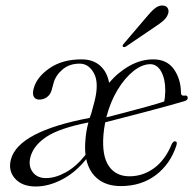

<svg xmlns="http://www.w3.org/2000/svg" viewBox="-20 -667 707 697"><path d="M19.5 -88Q46.5 -190 305.5 -239Q308.5 -247.5 311.5 -255.5L323.5 -300.5Q340 -366.5 321 -401.2Q302 -436 269 -436Q232 -436 207 -414.8Q182 -393.5 174.5 -365.5L167.5 -340Q163 -323.5 150.2 -314.2Q137.5 -305 121 -305.5Q108 -306 102.5 -316.5Q97 -327 102.5 -346.5Q113.5 -387.5 160 -419.5Q206.5 -451.5 276 -451.5Q317.5 -451.5 343.2 -428.8Q369 -406 376 -366.5Q409.5 -405.5 451 -428.5Q492.5 -451.5 536 -451.5Q586 -451.5 611.2 -415.8Q636.5 -380 637 -330Q637 -318 650 -320Q661 -322 661.5 -311.5Q662 -303.5 648.5 -299.5Q630.5 -294 593.5 -283.8Q556.5 -273.5 512.5 -262Q468.5 -250.5 427.8 -240Q387 -229.5 362 -223Q357.5 -200.5 355.5 -177.5Q349.5 -101.5 375 -64.2Q400.5 -27 450 -27Q498 -27 538.8 -56.2Q579.5 -85.5 603.5 -144Q609.5 -154.5 614.5 -154Q625 -154 620.5 -139.5Q598.5 -71.5 545.8 -31.5Q493 8.5 418.5 8.5Q368 8.5 335.8 -16.8Q303.5 -42 293 -89.5Q255 -41.5 206 -15.8Q157 10 109.5 10Q60.5 10 34.8 -18.5Q9 -47 19.5 -88ZM525.5 -434Q496 -434 464.2 -408.8Q432.5 -383.5 406.2 -339.8Q380 -296 366 -241Q393.5 -248 433.8 -258.5Q474 -269 513 -279.8Q552 -290.5 576 -298.5Q579.5 -313.5 580 -338.5Q580 -380.5 565.2 -407.2Q550.5 -434 525.5 -434ZM290 -157Q292 -190 301 -222.5Q195 -201.5 147.8 -169.8Q100.5 -138 90 -95Q82.5 -64 98.8 -42.2Q115 -20.5 147 -20.5Q181 -20.5 219 -41.5Q257 -62.5 290.5 -105Q287.5 -129 290 -157ZM510 -603Q527 -624 541.5 -636Q556 -648 571 -647Q584.5 -646 589.2 -636.8Q594 -627.5 590 -616.5Q585.5 -603 573 -592Q560.5 -581 542.5 -569.5L437 -498Q429 -494 426 -498Q423 -501 429.5 -508.5Z"/></svg>

Font: Fraunces 72pt Light
Style: Italic
Weight: 300
Italic angle: -16°
Version: Version 1.000;[b76b70a41]